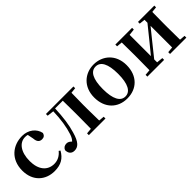

<svg xmlns="http://www.w3.org/2000/svg" viewBox="146 -1403 2271 2271"><g transform="rotate(-45 1281.5 -268.0)"><path d="M308 16C415 16 480 -24 528 -108L510 -121C472 -74 424 -48 365 -48C254 -48 182 -132 182 -278C182 -429 251 -518 345 -518C359 -518 372 -517 385 -513L400 -437C404 -376 432 -356 469 -356C499 -356 519 -370 528 -402C512 -488 432 -552 329 -552C173 -552 40 -450 40 -260C40 -83 158 16 308 16Z M963 0H1172V-30L1103 -36C1101 -94 1100 -179 1100 -235V-301C1100 -357 1101 -442 1103 -500L1172 -507V-536H712V-507L796 -497C792 -365 775 -255 745 -164C733 -127 719 -104 700 -86C680 -107 661 -118 637 -118C607 -118 582 -105 569 -74C569 -18 599 11 645 11C703 11 749 -25 785 -155C814 -249 830 -368 835 -506H964L966 -301V-235L964 -36L894 -30V0Z M1524 16C1682 16 1796 -90 1796 -270C1796 -449 1672 -552 1524 -552C1377 -552 1253 -448 1253 -270C1253 -92 1365 16 1524 16ZM1524 -17C1443 -17 1396 -100 1396 -268C1396 -437 1443 -518 1524 -518C1605 -518 1652 -437 1652 -268C1652 -100 1605 -17 1524 -17Z M2252 -507 2324 -499V-450L2182 -274L2074 -142V-498L2153 -507V-536H1873V-507L1944 -500C1945 -442 1946 -357 1946 -301V-235C1946 -179 1945 -94 1944 -36L1873 -30V0H2153V-30L2074 -38V-87L2211 -258L2324 -398V-37L2252 -30V0H2525V-30L2455 -36L2453 -235V-301L2455 -500L2525 -507V-536H2252Z"/></g></svg>

Font: Noto Serif CJK HK
Style: Bold
Weight: 700
Designer: Ryoko NISHIZUKA 西塚涼子 (kana & ideographs); Frank Grießhammer (Latin, Greek & Cyrillic); Wenlong ZHANG 张文龙 (bopomofo); San
Foundry: Adobe
Version: Version 2.001;hotconv 1.1.0;makeotfexe 2.6.0